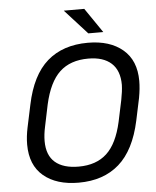

<svg xmlns="http://www.w3.org/2000/svg" viewBox="-59 -926 800 985"><g transform="rotate(-5 341.0 -433.0)"><path d="M59.6 -208Q59.6 -249 69.3 -294.9L93.8 -410.2Q125 -560.5 205.6 -630.9Q286.1 -701.2 415 -701.2Q528.3 -701.2 594.7 -645Q661.1 -588.9 661.1 -483.4Q661.1 -444.3 652.3 -396.5L627.9 -281.2Q595.7 -131.8 515.1 -61Q434.6 9.8 306.6 9.8Q192.4 9.8 126 -45.9Q59.6 -101.6 59.6 -208ZM537.1 -283.2 560.5 -393.6Q569.3 -437.5 570.3 -470.7Q570.3 -544.9 528.8 -582.5Q487.3 -620.1 410.2 -620.1Q317.4 -620.1 262.7 -568.8Q208 -517.6 182.6 -404.3L159.2 -292Q150.4 -252 150.4 -217.8Q150.4 -144.5 192.4 -108.4Q234.4 -72.3 313.5 -72.3Q404.3 -72.3 458.5 -122.6Q512.7 -172.9 537.1 -283.2ZM306.6 -876H412.1L499 -749H421.9Z"/></g></svg>

Font: Dinish Expanded
Style: Italic
Weight: 400
Width: 7
Italic angle: -12°
Designer: Charles Nix
Foundry: Playbeing
Version: Version 2.005; ttfautohint (v1.8.3)